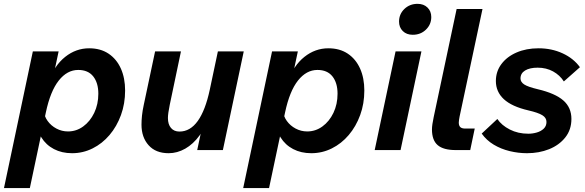

<svg xmlns="http://www.w3.org/2000/svg" viewBox="-43 -766 2985 980"><path d="M-22.7 194 124.6 -503.5H256.2L224 -352.2L205.6 -350.7Q234.6 -431.9 289.7 -475.7Q344.8 -519.5 412.1 -519.5Q470.1 -519.5 511.1 -492.1Q552.1 -464.7 573.9 -416.1Q595.6 -367.5 595.6 -304Q595.6 -236.8 574.4 -178.7Q553.2 -120.6 516 -76.8Q478.9 -33 429.6 -8.5Q380.4 16 325 16Q272.7 16 232.3 -5.1Q191.9 -26.2 168.1 -64.6Q144.3 -103 142.1 -154.1L180.5 -202.2Q182.3 -173.3 199.9 -148.8Q217.5 -124.3 245.1 -109.7Q272.7 -95.1 304.1 -95.1Q346.6 -95.1 381.7 -120.6Q416.8 -146.1 437.9 -189.9Q458.9 -233.8 458.9 -287.7Q458.9 -343.2 432.8 -376.1Q406.7 -409 356.3 -409Q299.8 -409 257 -355Q214.1 -300.9 191.1 -192.4L109.3 194Z M1094.6 0H963.6L996.9 -156.8L1024.2 -182Q1008.2 -119.2 975.8 -74.9Q943.4 -30.5 902.5 -7.2Q861.6 16 817.9 16Q751.9 16 715.6 -24.6Q679.2 -65.1 679.2 -129.7Q679.2 -151 681.8 -176.5Q684.5 -201.9 690.8 -230.8L748.6 -503.5H880.6L823.4 -230.8Q814.1 -185.5 814.1 -163.6Q814.1 -131.3 829.7 -112.9Q845.3 -94.5 873 -94.5Q927.7 -94.5 966.5 -148.6Q1005.2 -202.7 1027.7 -307.9L1069.1 -503.5H1201.1Z M1198.3 194 1345.6 -503.5H1477.2L1445 -352.2L1426.6 -350.7Q1455.6 -431.9 1510.7 -475.7Q1565.8 -519.5 1633.1 -519.5Q1691.1 -519.5 1732.1 -492.1Q1773.1 -464.7 1794.9 -416.1Q1816.6 -367.5 1816.6 -304Q1816.6 -236.8 1795.4 -178.7Q1774.2 -120.6 1737 -76.8Q1699.9 -33 1650.6 -8.5Q1601.4 16 1546 16Q1493.7 16 1453.3 -5.1Q1412.9 -26.2 1389.1 -64.6Q1365.3 -103 1363.1 -154.1L1401.5 -202.2Q1403.3 -173.3 1420.9 -148.8Q1438.5 -124.3 1466.1 -109.7Q1493.7 -95.1 1525.1 -95.1Q1567.6 -95.1 1602.7 -120.6Q1637.8 -146.1 1658.9 -189.9Q1679.9 -233.8 1679.9 -287.7Q1679.9 -343.2 1653.8 -376.1Q1627.7 -409 1577.3 -409Q1520.8 -409 1478 -355Q1435.1 -300.9 1412.1 -192.4L1330.3 194Z M1869.5 0 1976 -503.5H2108L2001.5 0ZM1993.8 -655.8Q1993.8 -694.1 2021.1 -720.3Q2048.4 -746.4 2088.2 -746.4Q2119.8 -746.4 2139 -727.5Q2158.3 -708.6 2158.3 -679Q2158.3 -641.2 2131.1 -614.8Q2104 -588.5 2063.8 -588.5Q2032.2 -588.5 2013 -607.4Q1993.8 -626.3 1993.8 -655.8Z M2170.7 -168.7 2287.7 -720H2419.7L2303 -171.8Q2301.3 -161.5 2300 -154.4Q2298.7 -147.2 2298.7 -140.4Q2298.7 -124.7 2306.5 -117.2Q2314.4 -109.8 2331.8 -109.8H2380.1L2357.1 0H2283.8Q2220.3 0 2191.1 -25.1Q2161.8 -50.1 2161.8 -105.7Q2161.8 -116.7 2164.1 -132.7Q2166.4 -148.7 2170.7 -168.7Z M2415.7 -84.2 2495.5 -158.7Q2517.3 -126.3 2559.2 -104.9Q2601 -83.5 2653.5 -83.5Q2675.3 -83.5 2696.6 -89.6Q2717.8 -95.7 2732.1 -109.1Q2746.3 -122.6 2746.3 -143.6Q2746.3 -164.9 2725.1 -177.9Q2703.9 -191 2654.1 -202.5Q2569.4 -222.1 2528.7 -259.8Q2488 -297.6 2488 -352.4Q2488 -401.2 2516.3 -439.1Q2544.7 -477 2593.9 -498.2Q2643 -519.5 2705.8 -519.5Q2772.8 -519.5 2828.6 -493.8Q2884.3 -468.2 2917.1 -423L2835 -350.3Q2814.8 -382.3 2780 -401.5Q2745.2 -420.6 2701.2 -420.6Q2661 -420.6 2637.3 -406.3Q2613.7 -392 2613.7 -365.5Q2613.7 -347.5 2632.6 -335Q2651.6 -322.5 2702.3 -310.5Q2791 -289.5 2832.3 -253.3Q2873.6 -217.1 2873.6 -159Q2873.6 -103.9 2842.3 -64.5Q2811 -25.1 2759.7 -4.5Q2708.4 16 2646.8 16Q2602.4 16 2558.2 5.2Q2514 -5.5 2477 -27.7Q2440 -50 2415.7 -84.2Z"/></svg>

Font: Wix Madefor Text
Style: Italic
Weight: 400
Italic angle: -12°
Designer: Dalton Maag Ltd
Foundry: Dalton Maag Ltd
Version: Version 3.100